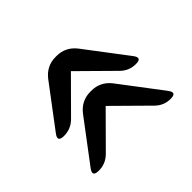

<svg xmlns="http://www.w3.org/2000/svg" viewBox="-123 -746 937 937"><g transform="rotate(45 345.0 -277.5)"><path d="M120 -173Q71 -212 71 -273V-280Q71 -341 120 -380L336 -544Q373 -572 373 -526Q373 -479 340 -446L173 -277L339 -112Q373 -78 373 -30Q373 18 335 -11ZM360 -173Q311 -212 311 -273V-280Q311 -341 360 -380L576 -544Q613 -572 613 -526Q613 -479 580 -446L413 -277L579 -112Q613 -78 613 -30Q613 18 575 -11Z"/></g></svg>

Font: MaokenZhuyuanTi
Style: Regular
Weight: 400
Designer: Fontworks Inc & LongZhuTi team: ZERO子、时光羊、荆南、频凡、刘鹏、Little White Dog、帆影Magmeta、奈白不弍、白日月球、ChaoTawei、雨三（排名不分先后）
Version: Version 1.000; 20230222